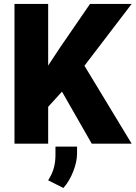

<svg xmlns="http://www.w3.org/2000/svg" viewBox="-20 -731 690 977"><path d="M295.4 -264.6 225.1 -187.5V0H53.7V-710.9H225.1V-397.5L284.7 -487.8L438 -710.9H649.9L409.7 -396.5L649.9 0H446.8ZM302.7 225.6 225.1 186.5 237.8 164.1Q262.2 118.2 262.2 58.6V15.1H372.1V51.3Q371.6 93.3 352.5 141.8Q333.5 190.4 302.7 225.6Z"/></svg>

Font: Sadagaat-English
Style: Regular
Weight: 900
Designer: Ahmed alsheikh
Foundry: Ahmed alsheikh Design
Version: Version 2.137;January 17, 2018;FontCreator 11.0.0.2408 64-bi